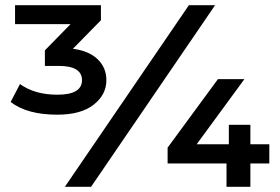

<svg xmlns="http://www.w3.org/2000/svg" viewBox="-20 -720 1080 740"><path d="M201 -278Q84 -278 21 -327L57 -396Q114 -355 201 -355Q296 -355 296 -411Q296 -466 206 -466H153V-526L252 -627H38V-700H369V-642L261 -532Q323 -524 356.5 -491.5Q390 -459 390 -411Q390 -355 341 -316.5Q292 -278 201 -278ZM230 0 708 -700H809L331 0ZM626 -90V-151L820 -415H922L738 -164H862V-239H945V-164H1018V-90H945V0H853V-90Z"/></svg>

Font: Belfius21
Style: Bold
Weight: 700
Designer: Montserrat's base design by Julieta Ulanovsky, modified by Coast SPRL for Belfius Bank NV.
Foundry: Montserrat's base design by Julieta Ulanovsky, modified by Coast SPRL for Belfius Bank NV.
Version: Version 2.000;FEAKit 1.0